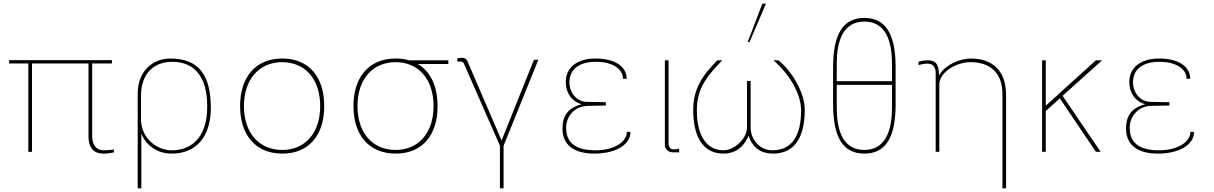

<svg xmlns="http://www.w3.org/2000/svg" viewBox="-20 -830 6638 1050"><path d="M464 -83C464 -22 492 10 546 10C565 10 584 8 603 3V-12C594 -10 559 -8 549 -8C500 -8 484 -45 484 -88V-483H592V-501H30V-483H135V0H155V-483H464Z M751 -304C751 -434 826 -492 923 -492C1048 -492 1113 -403 1113 -252V-241C1113 -103 1047 -8 918 -8C844 -8 751 -68 751 -181ZM753 200V-100C773 -45 831 10 919 10C1058 10 1133 -88 1133 -240C1133 -420 1066 -510 912 -510C817 -510 733 -443 733 -317V200Z M1293 -250C1293 -90 1379 10 1524 10C1668 10 1753 -89 1753 -250C1753 -411 1668 -510 1524 -510C1379 -510 1293 -410 1293 -250ZM1314 -250C1314 -398 1399 -490 1523 -490C1650 -490 1731 -396 1731 -250C1731 -102 1648 -10 1523 -10C1398 -10 1314 -102 1314 -250Z M1935 -250C1935 -398 2019 -490 2143 -490C2270 -490 2351 -396 2351 -250C2351 -102 2268 -10 2143 -10C2018 -10 1935 -102 1935 -250ZM2432 -480V-500H2218C2195 -507 2171 -510 2144 -510C1999 -510 1913 -410 1913 -250C1913 -90 1999 10 2144 10C2288 10 2373 -89 2373 -250C2373 -359 2334 -439 2265 -480Z M2537 -494C2532 -507 2520 -514 2510 -514C2501 -514 2491 -513 2481 -511V-493C2488 -494 2492 -494 2496 -494C2509 -494 2514 -490 2518 -480L2714 -33V200H2734V-33L2924 -503H2900L2723 -62Z M3056 -127C3056 -38 3118 10 3230 10C3348 10 3428 -39 3428 -109H3408C3408 -51 3334 -8 3237 -8C3134 -8 3076 -45 3076 -131C3076 -195 3124 -250 3193 -251L3293 -253V-271L3188 -273C3134 -274 3094 -323 3094 -380C3094 -451 3147 -492 3239 -492C3327 -492 3387 -455 3387 -399H3407C3407 -466 3344 -510 3236 -510C3137 -510 3074 -461 3074 -382C3074 -323 3104 -277 3161 -260C3080 -239 3056 -190 3056 -127Z M3616 -39C3616 -18 3631 3 3659 3H3694V-17C3686 -15 3674 -13 3664 -13C3644 -13 3636 -29 3636 -48V-500H3616Z M3903 -500C3822 -419 3771 -344 3771 -230C3771 -70 3833 10 3936 10C4011 10 4052 -36 4074 -88C4090 -36 4128 10 4208 10C4319 10 4381 -70 4381 -230C4381 -326 4307 -445 4237 -500H4210C4303 -419 4361 -313 4361 -226C4361 -83 4307 -8 4204 -8C4134 -8 4085 -69 4085 -132V-387H4065V-132C4065 -73 3997 -8 3937 -8C3844 -8 3791 -89 3791 -226C3791 -335 3833 -402 3930 -500ZM4169 -810H4149L4069 -600H4079Z M4858 -366V-240C4858 -73 4795 -10 4707 -10C4618 -10 4556 -72 4556 -240V-366ZM4556 -386V-482C4556 -651 4619 -712 4707 -712C4795 -712 4858 -651 4858 -482V-386ZM4878 -462C4878 -645 4823 -732 4707 -732C4591 -732 4536 -645 4536 -462V-260C4536 -77 4591 10 4707 10C4823 10 4878 -77 4878 -260Z M5117 -376C5126 -441 5213 -490 5287 -490C5396 -490 5462 -431 5462 -316V200H5482V-312C5482 -441 5409 -510 5290 -510C5226 -510 5148 -474 5117 -420H5115C5115 -481 5095 -500 5056 -500C5035 -500 5024 -498 5003 -492V-474C5025 -480 5040 -482 5053 -482C5082 -482 5097 -464 5097 -430V0H5117Z M5973 -500 5699 -252V-500H5679V0H5699V-223L5776 -292L5973 0H5999L5791 -306L6007 -500Z M6138 -127C6138 -38 6200 10 6312 10C6430 10 6510 -39 6510 -109H6490C6490 -51 6416 -8 6319 -8C6216 -8 6158 -45 6158 -131C6158 -195 6206 -250 6275 -251L6375 -253V-271L6270 -273C6216 -274 6176 -323 6176 -380C6176 -451 6229 -492 6321 -492C6409 -492 6469 -455 6469 -399H6489C6489 -466 6426 -510 6318 -510C6219 -510 6156 -461 6156 -382C6156 -323 6186 -277 6243 -260C6162 -239 6138 -190 6138 -127Z"/></svg>

Font: Perun Thin
Style: Regular
Weight: 100
Foundry: Copyright (c) Stefan Peev, Context Ltd, 2016
Version: Version 1.089